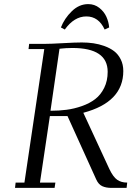

<svg xmlns="http://www.w3.org/2000/svg" viewBox="-20 -916 653 936"><path d="M53.2 0 56.2 -25.9H99.1L195.8 -676.8H119.1L122.1 -702.1H196.8Q227.1 -702.1 287.1 -705.6Q347.2 -709 378.9 -709Q408.2 -709 435.3 -705.1Q462.4 -701.2 489.5 -691.4Q516.6 -681.6 536.4 -666.5Q556.2 -651.4 568.6 -626.5Q581.1 -601.6 581.1 -569.8Q581.1 -418 386.2 -366.2L513.2 -91.8Q531.7 -53.2 551.3 -39.6Q570.8 -25.9 600.1 -25.9L597.2 0H523.9Q496.6 0 478.3 -8.5Q460 -17.1 449.2 -41L309.1 -350.1H223.1L174.8 -25.9H250L246.1 0ZM226.1 -376Q267.6 -376 304.7 -380.9Q341.8 -385.7 379.4 -398.9Q417 -412.1 444.1 -432.9Q471.2 -453.6 488 -487.8Q504.9 -522 504.9 -565.9Q504.9 -682.1 333 -682.1Q317.9 -682.1 302 -681.2Q286.1 -680.2 278.3 -679.2L270 -678.2ZM276.9 -782.2Q294.4 -826.7 330.1 -861.3Q365.7 -896 410.2 -896Q440.9 -896 464.1 -877.7Q487.3 -859.4 498.5 -834.5Q509.8 -809.6 512.2 -782.2L490.2 -772Q460.9 -835.9 400.9 -835.9Q341.8 -835.9 295.9 -772Z"/></svg>

Font: Dehuti
Style: Italic
Weight: 400
Version: Version 1.2